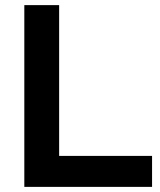

<svg xmlns="http://www.w3.org/2000/svg" viewBox="-20 -730 625 750"><path d="M75 0V-710H211V-121H574V0Z"/></svg>

Font: Rising Sun
Style: Bold
Weight: 700
Designer: Matt McInerney, Pablo Impallari, Rodrigo Fuenzalida (Raleway font), Stephen Hutchings (Greek), Cristiano Sobral (main ch
Foundry: The Rising Sun Project Authors
Version: Version 4.327; ttfautohint (v1.8.4.7-5d5b-dirty)